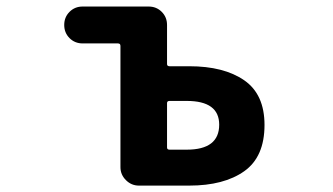

<svg xmlns="http://www.w3.org/2000/svg" viewBox="-20 -580 1040 600"><path d="M414.1 0Q390.6 0 373.5 -17.1Q356.4 -34.2 356.4 -57.6V-436.5Q356.4 -444.3 348.6 -444.3H238.3Q213.9 -444.3 197.3 -460.9Q180.7 -477.5 180.7 -502Q180.7 -526.4 197.3 -543Q213.9 -559.6 238.3 -559.6H444.3Q468.8 -559.6 485.4 -543Q502 -526.4 502 -502V-379.9Q502 -373 509.8 -373H571.3Q679.7 -373 743.2 -329.1Q806.6 -285.2 806.6 -189.5Q806.6 -89.8 743.2 -44.9Q679.7 0 571.3 0ZM502 -119.1Q502 -112.3 509.8 -112.3H563.5Q665 -112.3 665 -190.4Q665 -264.6 563.5 -264.6H509.8Q502 -264.6 502 -257.8Z"/></svg>

Font: Gen Jyuu Gothic Monospace Bold
Style: Bold
Weight: 700
Designer: [Source Han Sans]
Ryoko NISHIZUKA  (kana & ideographs); Paul D. Hunt (Latin, Greek & Cyrillic); Wenlong ZHANG  (bopomofo
Version: Version 1.002.20150607